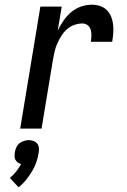

<svg xmlns="http://www.w3.org/2000/svg" viewBox="-20 -548 540 818"><path d="M66 0 152 -520H243L226 -418Q237 -440 250.5 -460Q264 -480 283 -496Q302 -512 325 -520Q348 -528 371 -528Q389 -528 406 -522.5Q423 -517 435 -505Q447 -493 453.5 -477Q460 -461 462 -443Q464 -425 462.5 -406.5Q461 -388 458 -370H367Q369 -383 369.5 -396Q370 -409 366.5 -421Q363 -433 353.5 -440.5Q344 -448 331 -448Q314 -448 297 -442Q280 -436 266 -424Q252 -412 242 -396Q232 -380 224.5 -363.5Q217 -347 213 -330Q209 -313 206 -296L157 0ZM59 250 22 210Q37 198 49 182.5Q61 167 70 151Q62 149 55.5 144Q49 139 45.5 132.5Q42 126 42 117.5Q42 109 43 101Q45 90 49.5 80Q54 70 62 63Q70 56 81.5 52.5Q93 49 103 49Q113 49 122.5 52.5Q132 56 138 63Q144 70 145.5 80Q147 90 145 101Q142 122 135 142.5Q128 163 116.5 182Q105 201 91 218.5Q77 236 59 250Z"/></svg>

Font: Iosevka Medium Oblique
Style: Regular
Weight: 500
Italic angle: -9°
Monospace: yes
Designer: Belleve Invis
Foundry: Belleve Invis
Version: Version 32.5.0; ttfautohint (v1.8.4)